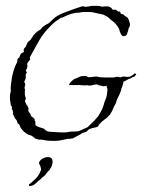

<svg xmlns="http://www.w3.org/2000/svg" viewBox="-20 -471 486 657"><path d="M158 11Q141 11 129 8Q121 6 118 7Q110 7 107 5Q102 5 97 0Q95 -2 92 -4Q89 -6 87 -7L78 -10Q72 -12 69 -15Q62 -19 55 -28Q49 -35 46 -45L40 -49Q40 -52 39 -54Q38 -56 38 -57Q38 -58 37 -59L35 -62L33 -64Q32 -64 29 -71L25 -79Q23 -84 25 -86Q25 -88 23 -94Q22 -94 20 -99Q20 -100 21 -102V-105Q19 -107 19 -109Q17 -109 17 -112L14 -131Q14 -136 14 -141.5Q14 -147 15 -151L17 -159Q16 -170 17.5 -182Q19 -194 21 -207Q27 -237 37 -255Q38 -257 38.5 -259Q39 -261 39 -263Q39 -268 42 -272Q44 -272 46 -274Q47 -276 48 -279.5Q49 -283 51 -287Q52 -288 56 -290Q60 -292 61 -293Q63 -296 61 -299Q61 -303 62 -304Q63 -306 64 -306.5Q65 -307 65 -308Q67 -309 67 -309.5Q67 -310 68 -311L74 -325Q76 -328 80 -331Q85 -334 86 -337L90 -343Q91 -345 92.5 -347Q94 -349 95 -351L104 -360Q107 -363 110 -364.5Q113 -366 115 -368Q119 -369 121 -373Q125 -377 126 -379Q127 -380 131 -382Q133 -383 136 -386L146 -391L157 -401Q161 -405 164 -407.5Q167 -410 169 -412Q187 -424 211 -432Q224 -437 235.5 -441Q247 -445 257 -448Q264 -451 270 -448Q273 -448 276.5 -448Q280 -448 284 -449Q286 -450 289 -450Q292 -450 295 -451H312Q318 -451 322 -450Q331 -447 336 -449H349Q353 -449 361 -444L365 -438H375L386 -431Q389 -431 390 -432Q392 -430 392 -428Q392 -425 395 -423Q402 -423 403 -420L417 -410Q420 -406 423 -396Q425 -390 425 -388Q425 -382 422 -377Q421 -376 420 -373.5Q419 -371 419 -368Q418 -365 417.5 -363Q417 -361 416 -359Q414 -348 406 -348Q405 -348 404.5 -347.5Q404 -347 402 -347Q398 -347 394 -354Q389 -365 388 -370Q387 -373 385.5 -376Q384 -379 382 -381Q378 -387 375 -390Q373 -392 370.5 -394.5Q368 -397 365 -399Q361 -402 357.5 -405Q354 -408 351 -411Q345 -416 333 -421L306 -427Q296 -430 282 -430Q275 -430 267.5 -430Q260 -430 253 -428Q246 -428 239 -427Q232 -426 225 -424Q210 -419 202 -415Q201 -414 199 -413.5Q197 -413 194 -411Q188 -411 185 -408Q182 -406 179.5 -404Q177 -402 175 -401Q173 -400 171.5 -398.5Q170 -397 168 -396Q165 -394 161 -390L151 -380Q129 -358 115 -334L82 -275Q84 -273 82 -271Q82 -268 83 -267Q82 -265 79 -262Q75 -258 74 -256Q72 -250 74 -247Q74 -241 72 -237Q72 -236 71.5 -235.5Q71 -235 71 -234Q70 -233 69.5 -232.5Q69 -232 68 -231Q70 -225 72 -224L68 -216V-209Q69 -206 67 -200Q65 -197 63 -191Q63 -189 65 -187L66 -183Q67 -180 65 -176Q64 -173 64 -168L66 -165Q65 -163 65 -159V-152Q65 -140 69 -135Q65 -128 66 -123Q70 -115 71 -112Q72 -110 75 -107Q75 -106 77 -102Q79 -99 77 -96Q76 -93 78 -89Q79 -87 82 -84Q83 -84 85 -78Q86 -72 93 -69Q99 -66 99 -58Q102 -56 101 -49Q100 -42 105 -40Q107 -38 117 -35Q130 -31 130 -31Q139 -20 152 -20Q160 -20 170 -19Q180 -18 192 -18H196Q199 -18 203.5 -18Q208 -18 212 -19Q228 -22 232 -21H238Q248 -21 256 -25L280 -36Q293 -48 302.5 -58Q312 -68 317 -75Q322 -83 326.5 -91.5Q331 -100 334 -109Q335 -114 337 -120Q339 -126 342 -133Q345 -141 346 -147.5Q347 -154 347 -158Q348 -162 347.5 -164.5Q347 -167 347 -169Q344 -173 346 -178Q337 -175 333 -176L320 -179Q314 -179 316 -181Q312 -183 301 -181Q291 -178 286 -178Q282 -178 281 -179Q281 -181 279 -179H271Q267 -179 262.5 -179Q258 -179 253 -180H220Q214 -180 217 -183Q217 -185 222 -190Q224 -192 226.5 -194.5Q229 -197 233 -200L257 -210L268 -211H273Q275 -211 277 -210Q277 -209 278 -209Q279 -209 280 -208Q282 -206 285 -207Q287 -207 290 -207Q293 -207 295 -208Q303 -208 306 -209H312Q320 -206 339 -206H370Q383 -210 389 -207Q390 -206 391 -206L400 -209Q409 -209 412 -208H415Q421 -208 425 -209Q429 -211 433 -213.5Q437 -216 441 -220Q442 -220 443 -219Q443 -219 443.5 -219Q444 -219 445 -218Q446 -218 446 -216L439 -208Q434 -208 432 -206Q430 -204 425 -202Q419 -201 414 -197L402 -191Q402 -188 400 -180Q399 -176 397.5 -173Q396 -170 395 -167Q395 -162 392 -156L388 -146Q385 -141 383 -136Q382 -134 381 -131.5Q380 -129 379 -127Q377 -121 377 -119L370 -106Q368 -102 366.5 -98Q365 -94 363 -90L358 -82Q357 -78 350 -73Q349 -70 343 -66Q341 -64 338.5 -62.5Q336 -61 334 -59Q328 -55 326 -52Q324 -50 322 -48Q320 -46 318 -44Q318 -43 317 -41Q316 -41 316 -38L307 -35L297 -33L285 -29L274 -19Q270 -19 269 -18Q267 -17 264 -17Q260 -15 256 -12Q252 -9 247 -7Q243 -5 238.5 -2.5Q234 0 230 2Q228 3 225.5 3Q223 3 221 4H212Q202 6 191 8.5Q180 11 169 11ZM82 166Q79 166 79 160Q83 158 87 154Q91 150 96 146Q101 142 104.5 138Q108 134 110 131L113 126Q115 124 118 116Q119 114 119.5 112.5Q120 111 121 110Q121 108 119 100.5Q117 93 115 92Q112 83 116 81Q120 73 130 70Q139 65 149 67Q155 68 158 73Q160 79 160 84Q159 95 154 103Q151 107 151 108.5Q151 110 146 114L138 123Q137 124 136 126Q135 128 133 130L126 135L121 140Q118 143 115.5 145Q113 147 110 149Q105 155 99 159Q98 160 96 161.5Q94 163 90 164Z"/></svg>

Font: Estonia
Style: Regular
Weight: 400
Designer: Robert E. Leuschke
Foundry: Robert E. Leuschke
Version: Version 1.014; ttfautohint (v1.8.3)